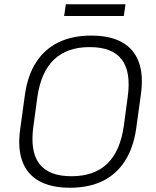

<svg xmlns="http://www.w3.org/2000/svg" viewBox="-20 -874 734 901"><path d="M308 7Q220 7 163.5 -24.5Q107 -56 84.5 -118Q62 -180 75 -270L97 -430Q110 -521 150 -582.5Q190 -644 255 -675.5Q320 -707 408 -707Q497 -707 553 -675.5Q609 -644 631.5 -582.5Q654 -521 641 -430L619 -270Q606 -180 566 -118Q526 -56 461.5 -24.5Q397 7 308 7ZM315 -47Q422 -47 483 -105.5Q544 -164 561 -283L579 -417Q596 -536 551.5 -594.5Q507 -653 401 -653Q295 -653 233.5 -594.5Q172 -536 155 -417L137 -283Q120 -164 164.5 -105.5Q209 -47 315 -47ZM569 -854 561 -799H281L289 -854Z"/></svg>

Font: Pathway Extreme 8pt Thin
Style: Italic
Weight: 100
Italic angle: -8°
Designer: Eduardo Rodriguez Tunni
Foundry: Eduardo Rodriguez Tunni
Version: Version 1.000